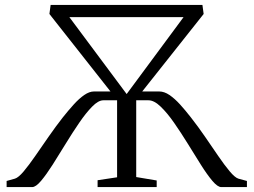

<svg xmlns="http://www.w3.org/2000/svg" viewBox="-20 -763 1034 783"><path d="M7 0V-25L41 -34.5Q55.5 -39 76.5 -64Q97.5 -89 123.5 -126.5Q149.5 -164 178.2 -205.5Q207 -247 236 -284Q259 -313 280.8 -337Q302.5 -361 323.5 -375.5Q344.5 -390 363.5 -390H430.5L181.5 -706L186.5 -743H805.5L810.5 -706L560 -390H629Q650 -390 671.2 -375.5Q692.5 -361 714.5 -336.8Q736.5 -312.5 759 -283.5Q788 -246.5 816.5 -205Q845 -163.5 870.5 -126.2Q896 -89 917 -64Q938 -39 952 -34.5L987 -25V0H882.5Q867.5 0 846 -25.5Q824.5 -51 799 -91.5Q773.5 -132 745.8 -177Q718 -222 690 -262.2Q662 -302.5 635.2 -328.2Q608.5 -354 585.5 -354H535.5V-41L619 -27V0H378V-28L457.5 -40V-354H401.5Q381 -354 355.8 -328.2Q330.5 -302.5 303 -262.2Q275.5 -222 248 -177Q220.5 -132 194.8 -91.5Q169 -51 147.5 -25.5Q126 0 111 0ZM263 -693 496.5 -379.5 728.5 -693Z"/></svg>

Font: Merriweather 96pt Light
Style: Regular
Weight: 300
Version: Version 2.100